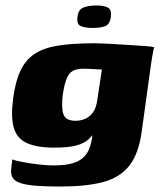

<svg xmlns="http://www.w3.org/2000/svg" viewBox="-20 -559 588 701"><path d="M200 122Q150 122 115 119.5Q80 117 58 110.5Q36 104 27 91Q18 78 21 57Q22 51 23 39Q24 27 25 23Q34 27 59.5 32Q85 37 117.5 41Q150 45 176 45Q233 45 263.5 30Q294 15 306.5 -17.5Q319 -50 320 -101L338 -98Q323 -69 305 -52Q287 -35 257.5 -27.5Q228 -20 178 -20Q115 -20 78.5 -36.5Q42 -53 30.5 -92Q19 -131 28 -200Q36 -261 54.5 -300.5Q73 -340 106 -362Q139 -384 192 -392.5Q245 -401 324 -401Q346 -401 379.5 -399Q413 -397 447.5 -395Q482 -393 508 -391Q534 -389 543 -387Q542 -385 540 -374.5Q538 -364 535.5 -351Q533 -338 531 -322L498 -83Q487 2 452 46Q417 90 355.5 106Q294 122 200 122ZM256 -118Q273 -118 289.5 -124.5Q306 -131 319 -148Q332 -165 336 -199L352 -305Q345 -305 325 -306.5Q305 -308 285 -308Q261 -308 246.5 -300.5Q232 -293 223.5 -272.5Q215 -252 209 -212Q205 -174 208.5 -153.5Q212 -133 224 -125.5Q236 -118 256 -118ZM319 -457Q292 -457 275.5 -463.5Q259 -470 263 -498Q266 -525 285.5 -532Q305 -539 332 -539Q359 -539 373.5 -531.5Q388 -524 385 -498Q381 -470 364 -463.5Q347 -457 319 -457Z"/></svg>

Font: Genos ExtraBold
Style: Italic
Weight: 800
Italic angle: -8°
Version: Version 1.010